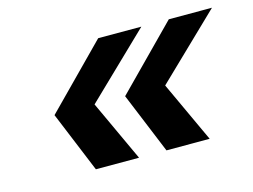

<svg xmlns="http://www.w3.org/2000/svg" viewBox="-64 -606 795 604"><g transform="rotate(-15 333.0 -304.0)"><path d="M524.9 -502.4H665.5L460 -304.2L551.8 -106H411.1L329.6 -304.2ZM294.9 -502.4H435.5L230 -304.2L321.8 -106H181.2L99.6 -304.2Z"/></g></svg>

Font: Cantarell
Style: Bold Italic
Weight: 700
Italic angle: -16°
Designer: Dave Crossland
Version: Version 1.004